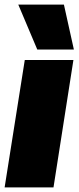

<svg xmlns="http://www.w3.org/2000/svg" viewBox="-28 -809 339 829"><path d="M203 0H-8L79 -550H289ZM133 -595 51 -789H248L291 -595Z"/></svg>

Font: Georama Black
Style: Italic
Weight: 900
Italic angle: -9°
Designer: Jean-Baptiste Levee
Foundry: Production Type
Version: Version 1.000